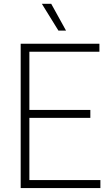

<svg xmlns="http://www.w3.org/2000/svg" viewBox="-20 -964 561 984"><path d="M130.5 -41H494.5V0H86V-740H489.5V-699H130.5V-400.5H443V-360H130.5ZM279.5 -807 194.5 -944.5H242.5L318.5 -807Z"/></svg>

Font: Encode Sans Semi Condensed ExLight
Style: Regular
Weight: 275
Width: 4
Designer: Multiple Designers
Foundry: Impallari Type
Version: Version 2.000